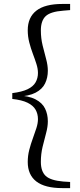

<svg xmlns="http://www.w3.org/2000/svg" viewBox="-20 -798 414 991"><path d="M43.4 -287.3V-317.4Q93.4 -323.6 122.3 -337.4Q151.2 -351.3 163.5 -372.8Q175.9 -394.3 175.9 -421.4Q175.9 -442.9 168 -467.8Q160.1 -492.7 149.5 -520.6Q139 -548.5 131.1 -579.1Q123.2 -609.7 123.2 -641.9Q123.2 -708.2 167.5 -742.9Q211.9 -777.6 301.9 -777.6H341.9V-745.9L306.5 -742.9Q240.8 -738.1 215.8 -714.6Q190.9 -691.1 190.9 -641.1Q190.9 -600.8 199.9 -563.8Q208.9 -526.9 217.9 -494.1Q226.9 -461.2 226.9 -432.8Q226.9 -396.7 212.6 -367.3Q198.4 -337.8 163.6 -319.6Q128.8 -301.4 67.8 -298.9V-305.8Q128.8 -303.4 163.6 -285.1Q198.4 -266.9 212.6 -237.6Q226.9 -208.2 226.9 -171.9Q226.9 -143.7 217.9 -110.8Q208.9 -77.8 199.9 -40.5Q190.9 -3.1 190.9 37.4Q190.9 86.4 215.8 109.9Q240.8 133.4 306.5 139L341.9 141.2V172.9H301.9Q211.9 172.9 167.5 138.6Q123.2 104.3 123.2 37.9Q123.2 5.7 131.1 -24.8Q139 -55.4 149.5 -83.7Q160.1 -112 168 -137.2Q175.9 -162.4 175.9 -183.1Q175.9 -210.5 163.5 -232Q151.2 -253.5 122.3 -267.7Q93.4 -281.9 43.4 -287.3Z"/></svg>

Font: Noto Serif JP
Style: Regular
Weight: 200
Designer: Ryoko NISHIZUKA 西塚涼子 (kana & ideographs); Frank Grießhammer (Latin, Greek & Cyrillic); Wenlong ZHANG 张文龙 (bopomofo); San
Foundry: Adobe
Version: Version 2.001;hotconv 1.1.0;makeotfexe 2.6.0